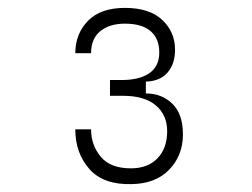

<svg xmlns="http://www.w3.org/2000/svg" viewBox="-20 -812 640 487"><path d="M312 -385Q355 -385 379.5 -410.5Q404 -436 404 -479Q404 -520 375.5 -544.5Q347 -569 292 -569H259V-609H288Q334 -609 359 -626.5Q384 -644 384 -679Q384 -714 362 -733Q340 -752 297 -752Q258 -752 234.5 -733Q211 -714 211 -677H171Q171 -726 203 -759Q235 -792 297 -792Q359 -792 391.5 -761.5Q424 -731 424 -686Q424 -650 405 -628Q386 -606 350 -605V-575Q390 -575 417 -549Q444 -523 444 -471Q444 -418 409.5 -382Q375 -346 314 -345Q242 -343 206.5 -383.5Q171 -424 171 -484H211Q211 -444 235.5 -414.5Q260 -385 312 -385Z"/></svg>

Font: Fliege Mono Thin
Style: Regular
Weight: 100
Version: Version 0.020;Glyphs 3.3 (3306)